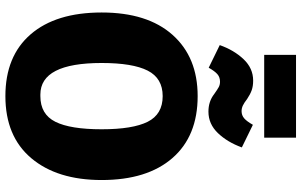

<svg xmlns="http://www.w3.org/2000/svg" viewBox="-228 -900 1145 730"><g transform="rotate(90 345.0 -534.5)"><path d="M345 18Q193 18 110 -78Q27 -174 27 -348Q27 -522 112 -617.5Q197 -713 345 -713Q497 -713 580.5 -617Q664 -521 664 -348Q664 -179 581 -80.5Q498 18 345 18ZM345 -115Q414 -115 442.5 -172Q471 -229 471 -348Q471 -466 442.5 -523Q414 -580 345 -580Q277 -580 248 -523Q219 -466 219 -348Q219 -115 339 -115ZM404 -754Q365 -754 337 -776Q320 -788 311 -793Q302 -798 290 -798Q273 -798 261.5 -788Q250 -778 237 -755L151 -797Q170 -851 204.5 -887.5Q239 -924 286 -924Q307 -924 322.5 -918.5Q338 -913 356 -901Q370 -890 380.5 -885Q391 -880 402 -880Q418 -880 429.5 -890Q441 -900 454 -923L540 -881Q520 -826 485.5 -790Q451 -754 404 -754ZM503 -966H188V-1087H503Z"/></g></svg>

Font: Trujillo ExtraBold
Style: Regular
Weight: 800
Designer: Fira Sans original fonts by bBox Type GmbH, Carrois Corporate GbR, & Edenspiekermann AG / Changes by Cristiano Sobral
Foundry: Fira Sans original fonts by bBox Type GmbH, Carrois Corporate GbR, & Edenspiekermann AG / Changes by Cristiano Sobral
Version: Version 4.301;July 28, 2020;FontCreator 13.0.0.2655 64-bit